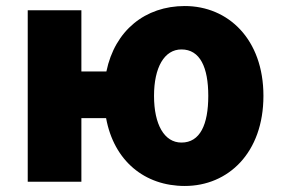

<svg xmlns="http://www.w3.org/2000/svg" viewBox="-20 -603 933 637"><path d="M593 14C737 14 854 -96 854 -285C854 -473 737 -583 593 -583C462 -583 361 -502 333 -366H250V-569H72V0H250V-211H332C358 -69 460 14 593 14ZM582 -130C525 -130 491 -190 491 -285C491 -379 525 -439 582 -439C644 -439 671 -379 671 -285C671 -190 644 -130 582 -130Z"/></svg>

Font: Noto Sans JP Black
Style: Regular
Weight: 900
Designer: Ryoko NISHIZUKA  (kana, bopomofo & ideographs); Paul D. Hunt (Latin, Greek & Cyrillic); Sandoll Communications , Soo-you
Foundry: Adobe
Version: Version 2.002;hotconv 1.0.116;makeotfexe 2.5.65601